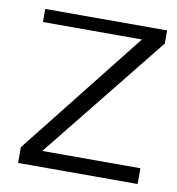

<svg xmlns="http://www.w3.org/2000/svg" viewBox="-65 -577 587 636"><g transform="rotate(10 229.0 -259.0)"><path d="M109 -53H439V0H37V-53L370 -474H37V-518H447V-474Z"/></g></svg>

Font: Afta sans
Style: Regular
Weight: 400
Designer: par.qink
Foundry: Oriol Esparraguera Font
Version: Version 1.000